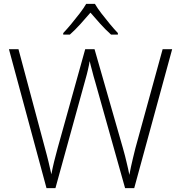

<svg xmlns="http://www.w3.org/2000/svg" viewBox="-20 -967 929 987"><path d="M865 -714 670 0H623L470 -544Q465 -560 461 -575Q457 -590 453.5 -604Q450 -618 446.5 -630Q443 -642 441 -653Q439 -642 437 -631Q435 -620 432 -608Q429 -596 426 -583.5Q423 -571 419 -558L265 0H219L26 -714H75L211 -206Q216 -186 221 -168.5Q226 -151 229.5 -134.5Q233 -118 237 -102Q241 -86 244 -71Q247 -87 250.5 -103Q254 -119 258 -135.5Q262 -152 267 -170Q272 -188 277 -208L418 -714H466L612 -205Q618 -185 622.5 -166.5Q627 -148 631 -131.5Q635 -115 638.5 -99.5Q642 -84 645 -68Q649 -90 653.5 -110.5Q658 -131 663.5 -154Q669 -177 676 -205L816 -714ZM468 -947Q480 -926 501 -898.5Q522 -871 544.5 -844Q567 -817 586 -797V-789H551Q524 -813 496 -844Q468 -875 445 -902Q422 -875 394 -844Q366 -813 339 -789H305V-797Q324 -817 346.5 -844Q369 -871 390 -898.5Q411 -926 423 -947Z"/></svg>

Font: Noto Sans Syriac Eastern ExtraLight
Style: Regular
Weight: 250
Designer: Patrick Giasson and the Monotype Design Team
Foundry: Monotype Imaging Inc.
Version: Version 3.001